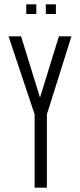

<svg xmlns="http://www.w3.org/2000/svg" viewBox="-20 -873 372 893"><path d="M141 -341 20 -703V-704H78L181 -371L142 -341ZM141 0V-341H198V0ZM142 -341 254 -704H312V-703L198 -341ZM193 -808V-853H240V-808ZM102 -808V-853H149V-808Z"/></svg>

Font: Foldit Thin Light
Style: Regular
Weight: 300
Version: Version 1.003